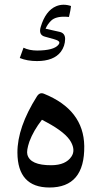

<svg xmlns="http://www.w3.org/2000/svg" viewBox="-20 -812 436 829"><path d="M81.5 -606Q106.4 -593.8 140.6 -593.8Q211.9 -594.2 231.9 -618.2Q241.7 -629.9 229.5 -636.7Q222.7 -641.1 173.8 -653.8Q145.5 -661.1 155.8 -695.8Q176.8 -766.1 222.7 -785.2Q252.4 -797.4 286.6 -786.1Q285.2 -770 277.8 -738.8L264.6 -739.7Q219.7 -741.7 200.2 -722.2Q185.1 -707.5 176.8 -688L237.8 -674.3Q261.2 -668.9 261.2 -643.6Q260.7 -612.8 242.7 -588.4Q211.9 -548.3 139.6 -548.3Q97.7 -548.3 65.4 -561.5ZM106.9 -200.7Q93.8 -161.6 98.1 -145Q109.9 -98.1 202.1 -98.6Q264.2 -99.1 288.6 -136.2Q306.2 -162.6 286.6 -198.7Q264.6 -239.3 182.1 -283.7Q173.8 -288.6 161.1 -294.9Q124.5 -248 106.9 -200.7ZM55.2 -152.8Q54.7 -261.7 139.2 -395.5Q151.4 -415 169.9 -407.2Q341.3 -337.9 343.8 -181.6Q346.2 -2 192.9 -2.4Q56.2 -2.9 55.2 -152.8Z"/></svg>

Font: Parastoo WOL
Style: WOL
Weight: 400
Foundry: Saber Rastikerdar (saber.rastikerdar@gmail.com)
Version: Version 1.0.0-alpha5